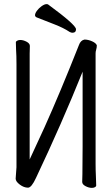

<svg xmlns="http://www.w3.org/2000/svg" viewBox="-20 -900 540 932"><path d="M60 -589Q60 -631 58 -659L57 -695Q57 -699 63.5 -702.5Q70 -706 78 -706Q93 -706 109 -697.5Q125 -689 125 -677Q125 -665 124 -640V-126L196 -282Q272 -451 363 -681Q371 -704 390 -708Q408 -708 427 -699.5Q446 -691 450 -680Q450 -669 447 -659.5Q444 -650 444 -641V-105Q444 -74 445.5 -45Q447 -16 447 1Q447 5 441 8.5Q435 12 426 12Q411 12 395 3.5Q379 -5 379 -17Q379 -29 380 -55Q380 -67 381 -188V-552Q280 -301 155 -37Q133 11 116 11Q96 11 76 -4Q56 -19 56 -33L58 -61Q60 -79 60 -88ZM331 -741Q326 -741 318 -745Q288 -765 245 -781.5Q202 -798 157 -816Q150 -820 150 -826Q150 -835 159 -847.5Q168 -860 182 -870Q196 -880 206 -880Q212 -880 214 -878Q349 -779 349 -758Q349 -741 331 -741Z"/></svg>

Font: Moon Stars Kai HW
Style: Regular
Weight: 400
Designer: GuiWonder
Version: Version 1.101